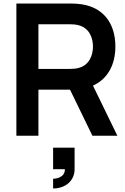

<svg xmlns="http://www.w3.org/2000/svg" viewBox="-20 -770 707 1089"><path d="M507.3 -284.4C592.7 -322.9 634.4 -405.2 634.4 -506.3C634.4 -630.2 572.9 -726 442.7 -745.8C422.9 -749 397.9 -750 383.3 -750H72.9V0H197.9V-261.5H377.1L504.2 0H645.8ZM197.9 -632.3H378.1C391.7 -632.3 410.4 -631.2 425 -627.1C487.5 -611.5 507.3 -554.2 507.3 -506.3C507.3 -458.3 487.5 -400 425 -384.4C410.4 -380.2 391.7 -379.2 378.1 -379.2H197.9ZM281.2 189.6H347.9C349 237.5 296.9 243.8 281.2 243.8V299C351 299 403.1 255.2 403.1 189.6V67.7H281.2Z"/></svg>

Font: Manrope3 Bold
Style: Regular
Weight: 700
Designer: Mikhail Sharanda
Foundry: Mikhail Sharanda
Version: Version 3.000;PS 003.000;hotconv 1.0.88;makeotf.lib2.5.64775